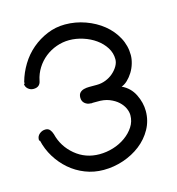

<svg xmlns="http://www.w3.org/2000/svg" viewBox="-88 -633 653 709"><g transform="rotate(-15 238.0 -278.0)"><path d="M366 -280Q398 -265 413.5 -233.5Q429 -202 429 -170Q429 -133 411.5 -101.5Q394 -70 365 -47.5Q336 -25 299 -12.5Q262 0 223 0Q186 0 153 -13Q120 -26 94 -48.5Q68 -71 49.5 -101Q31 -131 23 -166H20V-170Q20 -183 30 -191.5Q40 -200 53 -200Q64 -200 70 -192.5Q76 -185 79 -175Q91 -126 130.5 -93Q170 -60 223 -60Q250 -60 276 -68Q302 -76 323 -91Q344 -106 357 -126Q370 -146 370 -170Q370 -183 363.5 -197Q357 -211 344 -223Q331 -235 311 -243Q291 -251 263 -250H247Q244 -249 242.5 -249.5Q241 -250 239 -250Q227 -250 217.5 -258Q208 -266 208 -280Q208 -292 214 -298.5Q220 -305 229.5 -307.5Q239 -310 250 -310H273H279Q297 -310 313.5 -316.5Q330 -323 342.5 -334Q355 -345 362.5 -358Q370 -371 370 -384Q370 -408 357 -428.5Q344 -449 323 -464Q302 -479 275.5 -487.5Q249 -496 223 -496Q198 -496 174 -487.5Q150 -479 130.5 -463.5Q111 -448 97.5 -426.5Q84 -405 79 -380Q75 -356 50 -356Q38 -356 29 -364Q20 -372 20 -384Q20 -381 23 -384V-390Q32 -423 50.5 -453.5Q69 -484 95.5 -506.5Q122 -529 154.5 -542.5Q187 -556 223 -556Q263 -556 300.5 -542.5Q338 -529 366.5 -506Q395 -483 412 -451.5Q429 -420 429 -384Q429 -369 424 -352Q419 -335 410 -320.5Q401 -306 389.5 -295Q378 -284 366 -280Z"/></g></svg>

Font: VDS
Style: Thin
Weight: 100
Width: 0
Designer: artmaker
Foundry: artmaker
Version: Version 1.000 2012 initial release